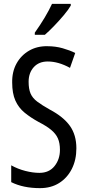

<svg xmlns="http://www.w3.org/2000/svg" viewBox="-20 -963 453 993"><path d="M375 -196Q375 -136 351.5 -89.5Q328 -43 286 -16.5Q244 10 187 10Q100 10 38 -21V-108Q72 -89 111 -79Q150 -69 184 -69Q234 -69 262 -104Q290 -139 290 -188Q290 -223 279.5 -247Q269 -271 245 -291Q221 -311 180 -332Q138 -355 107 -380.5Q76 -406 59.5 -443Q43 -480 43 -536Q42 -592 65.5 -634.5Q89 -677 130.5 -701Q172 -725 225 -724Q267 -724 304 -713.5Q341 -703 369 -689L342 -612Q282 -645 227 -645Q181 -645 154.5 -615.5Q128 -586 128 -540Q128 -503 138 -479.5Q148 -456 172.5 -437.5Q197 -419 238 -396Q308 -359 341.5 -312Q375 -265 375 -196ZM346 -934Q334 -913 310 -884.5Q286 -856 259.5 -828.5Q233 -801 212 -783H160V-794Q218 -876 249 -943H346Z"/></svg>

Font: Noto Sans Khmer ExtraCondensed
Style: Regular
Weight: 400
Width: 2
Designer: Danh Hong and the Monotype Design Team
Foundry: Monotype Imaging Inc.
Version: Version 2.004; ttfautohint (v1.8.4.7-5d5b)